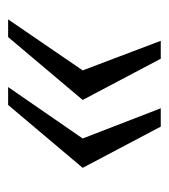

<svg xmlns="http://www.w3.org/2000/svg" viewBox="8 -486 406 461"><g transform="rotate(90 210.5 -255.0)"><path d="M188.5 -72 312 -251 239.5 -438.5H283.5L382.5 -251L231.5 -72ZM26 -72 148.5 -251 77.5 -438.5H120.5L219.5 -251L68.5 -72Z"/></g></svg>

Font: Public Sans Thin Light
Style: Italic
Weight: 300
Italic angle: -8°
Version: Version 2.001